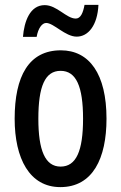

<svg xmlns="http://www.w3.org/2000/svg" viewBox="-20 -756 496 786"><path d="M74 -605H130C136 -640 152 -662 169 -662C200 -662 247 -606 294 -606C341 -606 379 -652 383 -736H326C320 -703 310 -680 290 -680C252 -680 213 -735 163 -735C102 -735 79 -667 74 -605ZM416 -270C416 -453 346 -550 229 -550C98 -550 40 -444 40 -270C40 -107 101 10 227 10C360 10 416 -108 416 -270ZM137 -270C137 -402 164 -466 228 -466C292 -466 320 -402 320 -270C320 -138 292 -74 228 -74C165 -74 137 -140 137 -270Z"/></svg>

Font: Noto Sans Gujarati ExtraCondensed Medium
Style: Regular
Weight: 500
Width: 2
Designer: Jelle Bosma - Monotype Design Team, Universal Thirst
Foundry: Monotype Imaging Inc.
Version: Version 2.106